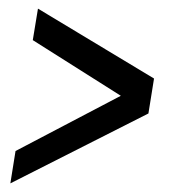

<svg xmlns="http://www.w3.org/2000/svg" viewBox="-20 -521 399 445"><path d="M324 -258 4 -96 16 -171 260 -299 56 -428 68 -501 337 -339Z"/></svg>

Font: Georama Extra Condensed Medium
Style: Italic
Weight: 500
Width: 2
Italic angle: -9°
Designer: Jean-Baptiste Levee
Foundry: Production Type
Version: Version 1.000